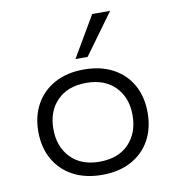

<svg xmlns="http://www.w3.org/2000/svg" viewBox="-84 -833 845 917"><g transform="rotate(-10 338.0 -374.5)"><path d="M339 8Q257 8 197.5 -24Q138 -56 105.5 -113.5Q73 -171 73 -248Q73 -324 105.5 -381.5Q138 -439 197.5 -471Q257 -503 338 -503Q420 -503 479.5 -471Q539 -439 571 -381.5Q603 -324 603 -248Q603 -171 571 -113.5Q539 -56 479.5 -24Q420 8 339 8ZM337 -56Q428 -56 479 -109Q530 -162 530 -248Q530 -333 479 -385.5Q428 -438 338 -438Q248 -438 197 -385.5Q146 -333 146 -248Q146 -162 197 -109Q248 -56 337 -56ZM308 -559 424 -757H511L367 -559Z"/></g></svg>

Font: Nunito Sans 7pt SemiExpanded Light
Style: Regular
Weight: 300
Width: 6
Designer: Vernon Adams
Foundry: Vernon Adams
Version: Version 3.101;gftools[0.9.27]